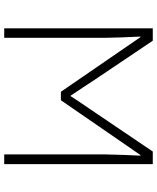

<svg xmlns="http://www.w3.org/2000/svg" viewBox="63 -807 744 910"><g transform="rotate(90 435.0 -352.0)"><path d="M114.3 0V-704.1H172.9L357.4 -429.7Q365.2 -417 392.6 -376Q419.9 -335 433.6 -314.5H435.5Q445.3 -331.1 512.7 -429.7L698.2 -704.1H757.8V0H711.9V-481.4Q713.9 -573.2 717.8 -645.5H714.8L668.9 -579.1L455.1 -268.6H415L203.1 -577.1L156.2 -645.5H153.3Q158.2 -550.8 159.2 -479.5V0Z"/></g></svg>

Font: Gothic A1 ExtraLight
Style: Regular
Weight: 275
Designer: HanYang I&C Co.,Ltd.
Foundry: HanYang I&C Co.,Ltd.
Version: Version 2.50